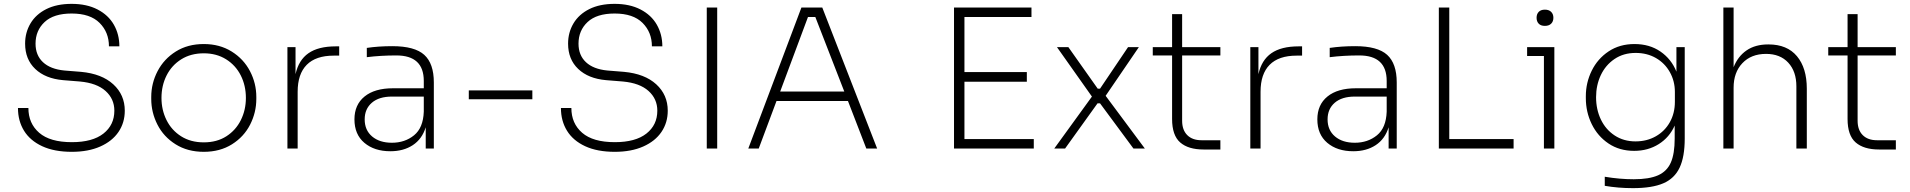

<svg xmlns="http://www.w3.org/2000/svg" viewBox="-20 -769 9887 994"><path d="M73 -210H127Q127 -130 183 -81.5Q239 -33 352 -33Q459 -33 515.5 -77.5Q572 -122 572 -196Q572 -257 526.5 -298Q481 -339 394 -347L307 -354Q215 -362 162.5 -412Q110 -462 110 -543Q110 -601 138 -648Q166 -695 220 -722Q274 -749 351 -749Q429 -749 485 -720Q541 -691 569.5 -641Q598 -591 598 -529H544Q544 -602 495.5 -650.5Q447 -699 351 -699Q258 -699 211 -655Q164 -611 164 -543Q164 -483 202.5 -447Q241 -411 313 -404L400 -397Q507 -387 566.5 -332.5Q626 -278 626 -196Q626 -134 593.5 -86Q561 -38 499 -10.5Q437 17 352 17Q261 17 198.5 -12Q136 -41 104.5 -92Q73 -143 73 -210Z M763 -257V-267Q763 -338 796 -401Q829 -464 890.5 -502.5Q952 -541 1035 -541Q1117 -541 1179 -502.5Q1241 -464 1274 -401Q1307 -338 1307 -267V-257Q1307 -187 1275 -124Q1243 -61 1181 -22Q1119 17 1035 17Q951 17 889 -22Q827 -61 795 -124Q763 -187 763 -257ZM1253 -262Q1253 -326 1226.5 -378.5Q1200 -431 1150.5 -462Q1101 -493 1035 -493Q968 -493 918.5 -462Q869 -431 842.5 -378.5Q816 -326 816 -262Q816 -200 842 -147.5Q868 -95 917.5 -63.5Q967 -32 1035 -32Q1103 -32 1152 -63.5Q1201 -95 1227 -147.5Q1253 -200 1253 -262Z M1468 -525H1510V-385Q1526 -458 1577 -493.5Q1628 -529 1718 -529H1736V-481H1708Q1615 -481 1568 -433.5Q1521 -386 1521 -294V0H1468Z M2184 -110Q2165 -49 2117 -17.5Q2069 14 2001 14Q1918 14 1866.5 -29.5Q1815 -73 1815 -151Q1815 -227 1867.5 -269.5Q1920 -312 2014 -312H2174V-350Q2174 -482 2032 -482Q1951 -482 1879 -473V-521Q1939 -530 2011 -530Q2127 -530 2176.5 -485Q2226 -440 2226 -342V0H2184ZM2009 -30Q2076 -30 2123.5 -68.5Q2171 -107 2174 -191V-269H2009Q1942 -269 1905 -237Q1868 -205 1868 -151Q1868 -95 1906.5 -62.5Q1945 -30 2009 -30Z M2407 -301H2736V-255H2407Z M2884 -210H2938Q2938 -130 2994 -81.5Q3050 -33 3163 -33Q3270 -33 3326.5 -77.5Q3383 -122 3383 -196Q3383 -257 3337.5 -298Q3292 -339 3205 -347L3118 -354Q3026 -362 2973.5 -412Q2921 -462 2921 -543Q2921 -601 2949 -648Q2977 -695 3031 -722Q3085 -749 3162 -749Q3240 -749 3296 -720Q3352 -691 3380.5 -641Q3409 -591 3409 -529H3355Q3355 -602 3306.5 -650.5Q3258 -699 3162 -699Q3069 -699 3022 -655Q2975 -611 2975 -543Q2975 -483 3013.5 -447Q3052 -411 3124 -404L3211 -397Q3318 -387 3377.5 -332.5Q3437 -278 3437 -196Q3437 -134 3404.5 -86Q3372 -38 3310 -10.5Q3248 17 3163 17Q3072 17 3009.5 -12Q2947 -41 2915.5 -92Q2884 -143 2884 -210Z M3639 -730H3693V0H3639Z M4129 -730H4237L4521 0H4465L4370 -246H4000L3908 0H3854ZM4351 -295 4201 -681H4163L4019 -295Z M4919 -730H5320V-681H4973V-396H5296V-346H4973V-49H5332V0H4919Z M5633 -269 5452 -525H5511L5663 -310H5675L5820 -525H5876L5704 -273L5907 0H5848L5675 -234H5662L5494 0H5438Z M6048 -153V-482H5948V-525H6048V-696H6100V-525H6298V-482H6100V-144Q6100 -96 6126.5 -69.5Q6153 -43 6200 -43H6298V5H6211Q6132 5 6090 -31.5Q6048 -68 6048 -153Z M6453 -525H6495V-385Q6511 -458 6562 -493.5Q6613 -529 6703 -529H6721V-481H6693Q6600 -481 6553 -433.5Q6506 -386 6506 -294V0H6453Z M7169 -110Q7150 -49 7102 -17.5Q7054 14 6986 14Q6903 14 6851.5 -29.5Q6800 -73 6800 -151Q6800 -227 6852.5 -269.5Q6905 -312 6999 -312H7159V-350Q7159 -482 7017 -482Q6936 -482 6864 -473V-521Q6924 -530 6996 -530Q7112 -530 7161.5 -485Q7211 -440 7211 -342V0H7169ZM6994 -30Q7061 -30 7108.5 -68.5Q7156 -107 7159 -191V-269H6994Q6927 -269 6890 -237Q6853 -205 6853 -151Q6853 -95 6891.5 -62.5Q6930 -30 6994 -30Z M7429 -730H7483V-49H7816V0H7429Z M7973 -479H7886V-525H8027V0H7973ZM7935 -677Q7935 -696 7946 -707.5Q7957 -719 7978 -719Q7999 -719 8010.5 -707.5Q8022 -696 8022 -677Q8022 -658 8010.5 -646.5Q7999 -635 7978 -635Q7957 -635 7946 -646.5Q7935 -658 7935 -677Z M8288 193V146Q8366 159 8438 159Q8518 159 8564 138.5Q8610 118 8630 72.5Q8650 27 8650 -52V-119Q8623 -58 8567.5 -23Q8512 12 8440 12Q8364 12 8307.5 -26Q8251 -64 8220.5 -126.5Q8190 -189 8190 -261V-271Q8190 -341 8220.5 -403Q8251 -465 8308 -503Q8365 -541 8442 -541Q8520 -541 8576.5 -502Q8633 -463 8659 -398V-525H8702V-52Q8702 43 8675.5 99Q8649 155 8591 180Q8533 205 8434 205Q8357 205 8288 193ZM8651 -242V-293Q8651 -349 8625 -395.5Q8599 -442 8553 -468.5Q8507 -495 8448 -495Q8385 -495 8338.5 -463.5Q8292 -432 8267.5 -380Q8243 -328 8243 -266Q8243 -202 8268 -150Q8293 -98 8339.5 -67.5Q8386 -37 8447 -37Q8506 -37 8552.5 -63.5Q8599 -90 8625 -136.5Q8651 -183 8651 -242Z M8902 -730H8955V-421Q8977 -477 9022 -508Q9067 -539 9134 -539H9136Q9232 -539 9283 -478Q9334 -417 9334 -310V0H9280V-322Q9280 -399 9238 -444.5Q9196 -490 9123 -490Q9046 -490 9000.5 -442Q8955 -394 8955 -315V0H8902Z M9545 -153V-482H9445V-525H9545V-696H9597V-525H9795V-482H9597V-144Q9597 -96 9623.5 -69.5Q9650 -43 9697 -43H9795V5H9708Q9629 5 9587 -31.5Q9545 -68 9545 -153Z"/></svg>

Font: Sora-SIA ExtraLight
Style: Regular
Weight: 200
Designer: Jonathan Barnbrook, Julián Moncada
Foundry: Barnbrook Fonts
Version: Version 2.000